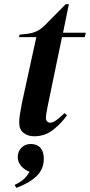

<svg xmlns="http://www.w3.org/2000/svg" viewBox="-20 -638 431 920"><path d="M144 15Q113 15 92.5 -1.5Q72 -18 72 -50Q72 -70 76 -93.5Q80 -117 85 -144L154 -460H71L74 -472L110 -476Q138 -479 159 -490Q180 -501 199 -521L295 -618H310L282 -481H391L386 -460H277L208 -127Q204 -108 202 -94.5Q200 -81 200 -72Q200 -62 206 -56Q212 -50 219 -50Q233 -50 249 -61.5Q265 -73 289 -96L301 -86Q276 -49 236 -17Q196 15 144 15ZM58 262 50 248Q74 237 91.5 222.5Q109 208 121 185Q96 175 80.5 156.5Q65 138 65 115Q65 88 82.5 70Q100 52 127 52Q158 52 174 70.5Q190 89 190 123Q190 173 154 207Q118 241 58 262Z"/></svg>

Font: DeepMind Serif Display
Style: Italic
Weight: 400
Italic angle: -12°
Designer: Frank Grießhammer / Modifications: Colophon Foundry
Foundry: Colophon Foundry
Version: Version 5.003; ttfautohint (v1.8.2)